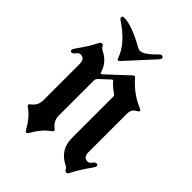

<svg xmlns="http://www.w3.org/2000/svg" viewBox="-203 -772 876 876"><g transform="rotate(45 235.5 -334.0)"><path d="M7.3 0ZM62 -519ZM326.7 -667.5Q326.7 -662.6 321.3 -656.7L199.7 -523.9Q195.3 -519 191.2 -519Q187 -519 184.6 -526.4Q161.1 -597.2 69.3 -657.7Q62 -662.6 62 -668.5Q62 -677.7 72.3 -677.7Q123 -677.7 211.9 -627.4Q223.1 -621.1 230.7 -621.1Q238.3 -621.1 245.6 -624Q269 -633.8 304.2 -670.9Q310.5 -677.7 315.9 -677.7Q326.7 -677.7 326.7 -667.5ZM7.3 -404.8Q7.3 -409.2 15.1 -419.9Q52.7 -471.7 73.7 -514.2Q78.1 -522.9 85.2 -522.9Q92.3 -522.9 96.2 -514.6Q100.1 -506.3 111.8 -500.5Q160.6 -476.1 174.3 -427.7Q176.8 -420.9 179.7 -420.9Q182.6 -420.9 185.5 -423.8L287.6 -519Q292 -522.9 295.4 -522.9Q298.8 -522.9 301.8 -519Q350.6 -462.9 412.1 -437.5Q425.3 -432.1 425.3 -426.8Q425.3 -421.4 414.1 -416Q392.1 -404.8 392.1 -376V-128.4Q392.1 -94.7 419.9 -94.7Q429.7 -94.7 438 -106.4Q446.3 -118.2 455.1 -118.2Q463.9 -118.2 463.9 -108.4Q463.9 -104 456.1 -93.3Q418.9 -41.5 397.5 1Q393.1 9.8 386 9.8Q378.9 9.8 375 1.5Q371.1 -6.8 359.4 -12.7Q293 -45.9 293 -119.6V-387.2Q293 -394 288.1 -397.5Q257.8 -418 242.2 -437.5Q240.2 -439.9 237.5 -439.9Q234.9 -439.9 232.4 -437.5L186.5 -394.5Q178.2 -386.7 178.2 -376.5V-149.9Q178.2 -115.7 207.5 -94.7Q212.9 -90.8 212.9 -86.7Q212.9 -82.5 206.5 -78.1Q166.5 -49.3 138.7 1Q133.8 9.8 128.7 9.8Q123.5 9.8 118.7 1Q89.8 -51.3 50.8 -78.1Q44.4 -82.5 44.4 -86.7Q44.4 -90.8 49.8 -94.7Q79.1 -115.2 79.1 -149.9V-384.8Q79.1 -418.5 50.8 -418.5Q41 -418.5 32.7 -406.7Q24.4 -395 15.9 -395Q7.3 -395 7.3 -404.8Z"/></g></svg>

Font: UnifrakturMaguntia
Style: Book
Weight: 400
Designer: j. 'mach' wust, Gerrit Ansmann, Georg Duffner, based on a font by Peter Wiegel, original typeface by Carl Albert Fahrenw
Version: Version 2017-03-19